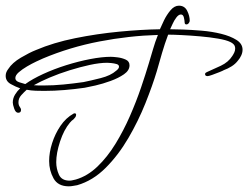

<svg xmlns="http://www.w3.org/2000/svg" viewBox="-29 -634 874 676"><path d="M213 22Q175 22 159.5 -6Q144 -34 144 -67Q144 -97 154.5 -130Q165 -163 184 -191Q203 -219 230 -234Q231 -235 234 -235Q239 -235 239 -230Q239 -225 236 -221Q233 -217 230 -214Q226 -211 223 -208.5Q220 -206 217 -202Q196 -177 182.5 -136Q169 -95 169 -63Q169 -40 178.5 -19Q188 2 216 2Q221 2 227 0.5Q233 -1 238 -2Q279 -14 314 -47.5Q349 -81 377.5 -127.5Q406 -174 428.5 -225.5Q451 -277 467.5 -325.5Q484 -374 495 -411Q503 -437 510 -461.5Q517 -486 527 -511Q425 -508 321 -488Q217 -468 122 -428Q115 -425 99 -417.5Q83 -410 66 -400Q49 -390 37 -379.5Q25 -369 25 -359Q25 -349 38.5 -344.5Q52 -340 60 -338Q85 -356 123 -373.5Q161 -391 204 -404.5Q247 -418 288.5 -426Q330 -434 361 -434Q370 -434 385.5 -432Q401 -430 414 -424Q427 -418 427 -404Q427 -386 407.5 -372.5Q388 -359 360.5 -349Q333 -339 307 -333Q281 -327 269 -325Q234 -320 198 -317Q162 -314 127 -314Q112 -314 96.5 -314.5Q81 -315 65 -318Q56 -310 46 -299Q36 -288 36 -274Q36 -264 40.5 -258Q45 -252 45 -247Q45 -237 35 -237Q26 -237 21 -251.5Q16 -266 16 -273Q16 -288 24 -301Q32 -314 42 -323Q27 -328 9 -338Q-9 -348 -9 -367Q-9 -374 -6.5 -380Q-4 -386 0 -391Q14 -413 44.5 -431Q75 -449 98 -458Q159 -484 235.5 -499.5Q312 -515 390.5 -522.5Q469 -530 534 -531Q539 -543 548.5 -562.5Q558 -582 571.5 -598Q585 -614 601 -614Q621 -614 630 -596Q639 -578 639 -561Q639 -557 635.5 -552.5Q632 -548 627 -548Q621 -548 621 -556Q621 -561 618.5 -572Q616 -583 608 -583Q600 -583 592 -572.5Q584 -562 578.5 -549.5Q573 -537 570 -531Q585 -531 615 -530Q645 -529 681 -526Q717 -523 749.5 -515Q782 -507 803.5 -493.5Q825 -480 825 -459Q825 -449 820.5 -439Q816 -429 809 -421Q800 -409 786.5 -400.5Q773 -392 759 -387Q756 -385 743.5 -380Q731 -375 718.5 -370.5Q706 -366 702 -366Q693 -366 693 -373Q693 -376 695 -377.5Q697 -379 699 -380Q722 -390 748.5 -402.5Q775 -415 789 -437Q793 -443 796 -449.5Q799 -456 799 -463Q799 -472 794 -477.5Q789 -483 782 -486Q768 -493 739 -498Q710 -503 675.5 -506Q641 -509 610.5 -510.5Q580 -512 563 -512Q551 -480 541.5 -447.5Q532 -415 523 -383Q508 -333 483 -270.5Q458 -208 423 -148Q388 -88 343 -43Q298 2 243 18Q236 19 228.5 20.5Q221 22 213 22ZM123 -333Q159 -333 194.5 -336.5Q230 -340 265 -345Q290 -350 325.5 -359Q361 -368 380 -385Q383 -387 386.5 -391Q390 -395 390 -399Q390 -406 381.5 -408.5Q373 -411 363 -412Q353 -413 349 -413Q322 -413 287.5 -405.5Q253 -398 216 -386.5Q179 -375 146 -361Q113 -347 90 -334Q99 -333 107.5 -333Q116 -333 123 -333Z"/></svg>

Font: Sassy Frass
Style: Regular
Weight: 400
Designer: Robert E. Leuschke
Foundry: Robert E. Leuschke
Version: Version 1.010; ttfautohint (v1.8.3)